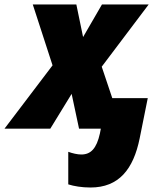

<svg xmlns="http://www.w3.org/2000/svg" viewBox="-76 -573 723 855"><path d="M327 262C453 262 518 181 546 43L582 -136H424L377 -276L586 -553H378L294 -408L264 -553H70L158 -282L-56 0H148L243 -155L276 0H373L369 21C354 89 328 115 286 115C269 115 247 110 228 103V248C253 256 288 262 327 262Z"/></svg>

Font: Noto Sans SemiCondensed Black
Style: Italic
Weight: 900
Width: 4
Italic angle: -12°
Designer: Monotype Design Team
Foundry: Monotype Imaging Inc.
Version: Version 2.013